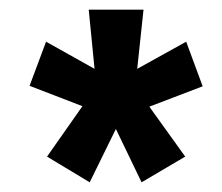

<svg xmlns="http://www.w3.org/2000/svg" viewBox="-20 -830 458 396"><path d="M165 -454 77 -507 150 -611 41 -653 75 -744 175 -688 163 -810H276L263 -688L364 -744L398 -652L288 -610L362 -507L272 -454L219 -564Z"/></svg>

Font: Oswald SemiBold
Style: Regular
Weight: 600
Designer: Vernon Adams
Foundry: Vernon Adams
Version: Version 4.100; ttfautohint (v1.8.1.43-b0c9)